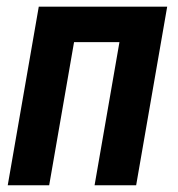

<svg xmlns="http://www.w3.org/2000/svg" viewBox="-20 -548 527 568"><path d="M381.3 -528.3 362.8 -423.3H168L186.5 -528.3ZM217.3 -528.3 125.5 0H2.9L94.7 -528.3ZM474.6 -528.3 382.8 0H259.8L351.6 -528.3Z"/></svg>

Font: Roboto Condensed SemiBold
Style: Italic
Weight: 600
Italic angle: -12°
Designer: Christian Robertson
Foundry: Google
Version: Version 3.008; 2023